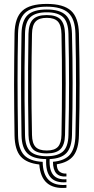

<svg xmlns="http://www.w3.org/2000/svg" viewBox="-20 -827 474 971"><path d="M316 122.8Q252.5 128.2 218 98.9Q183.5 69.5 178.8 4.8Q114.8 -2 84.8 -35.5Q54.8 -69 53.5 -142.8Q52.5 -212.2 51.9 -274.9Q51.2 -337.5 51.2 -398.2Q51.2 -459 51.9 -522.5Q52.5 -586 53.5 -657.2Q55 -737.8 93 -772.5Q131 -807.2 216.5 -807.2Q301 -807.2 339.1 -772.8Q377.2 -738.2 379.2 -657.5Q380.8 -590.8 381.6 -529.4Q382.5 -468 382.5 -407.1Q382.5 -346.2 381.8 -281.4Q381 -216.5 379.2 -142.5Q377.8 -73.8 351.6 -39.6Q325.5 -5.5 267.2 3.8Q267.5 31.2 282 41.8Q296.5 52.2 316 50.8V65.5Q282 68.2 265 49.9Q248 31.5 247.8 -8.8Q307.5 -14 333.9 -45.2Q360.2 -76.5 361.5 -143Q363 -210.5 363.8 -272.1Q364.5 -333.8 364.5 -394.5Q364.5 -455.2 363.9 -519.6Q363.2 -584 361.5 -656.8Q360 -730.8 325.6 -762Q291.2 -793.2 216.5 -793.2Q139.5 -793.2 106.1 -761.2Q72.8 -729.2 71.2 -656.8Q70 -597.2 69.4 -538.9Q68.8 -480.5 68.8 -419.2Q68.8 -358 69.4 -290Q70 -222 71.2 -143Q72.5 -74.5 101.5 -43.1Q130.5 -11.8 195.8 -8.5Q196.8 55 227 83.9Q257.2 112.8 316 108ZM316 94.5Q260.8 99 235.5 69.6Q210.2 40.2 213.5 -22.5Q148 -23 119 -51Q90 -79 88.8 -143Q87.8 -215.5 87.1 -280.8Q86.5 -346 86.5 -407.8Q86.5 -469.5 87.1 -530.9Q87.8 -592.2 88.8 -656.8Q90 -722.2 119.6 -750.6Q149.2 -779 216.5 -779Q281.8 -779 312 -751.1Q342.2 -723.2 344 -656.5Q345.5 -594 346.4 -532.8Q347.2 -471.5 347.2 -409.1Q347.2 -346.8 346.5 -281Q345.8 -215.2 344 -143.5Q342.5 -81.5 316.1 -53.2Q289.8 -25 231 -22.5Q228.2 32.5 249.5 57.8Q270.8 83 316 79.5ZM216.5 -37Q270.8 -37 297.9 -60.5Q325 -84 326.2 -144Q327.8 -210.8 328.5 -274.9Q329.2 -339 329.2 -401.9Q329.2 -464.8 328.5 -527.9Q327.8 -591 326.2 -656Q325 -715.8 298.8 -740.2Q272.5 -764.8 216.5 -764.8Q160.5 -764.8 134 -740.5Q107.5 -716.2 106.5 -656.5Q104.8 -565 104.2 -484.6Q103.8 -404.2 104.2 -322.1Q104.8 -240 106.5 -143.5Q107.5 -86.2 133.1 -61.6Q158.8 -37 216.5 -37ZM216.5 -51.2Q164.2 -51.2 144.8 -74.6Q125.2 -98 124.2 -143.5Q122.8 -234.8 122.1 -316.4Q121.5 -398 122 -480.2Q122.5 -562.5 124 -655.2Q125 -706.8 146.6 -728.8Q168.2 -750.8 216.5 -750.8Q265 -750.8 286.2 -728.6Q307.5 -706.5 308.8 -655.8Q310.2 -589.2 311.1 -528.2Q312 -467.2 312 -406.8Q312 -346.2 311.2 -281.9Q310.5 -217.5 308.8 -144.2Q307.5 -94.5 286.1 -72.9Q264.8 -51.2 216.5 -51.2ZM216.5 -65.8Q255.5 -65.8 272.9 -84.4Q290.2 -103 291 -145.8Q292.2 -210.8 292.8 -272.9Q293.2 -335 293.4 -396.8Q293.5 -458.5 293 -522.2Q292.5 -586 291 -654Q290.2 -699 272.8 -717.9Q255.2 -736.8 216.5 -736.8Q177.5 -736.8 160 -717.9Q142.5 -699 141.8 -655.5Q140.5 -595.5 139.9 -535.1Q139.2 -474.8 139.1 -412Q139 -349.2 139.6 -282.8Q140.2 -216.2 141.8 -144.5Q142.5 -102.5 159.8 -84.1Q177 -65.8 216.5 -65.8Z"/></svg>

Font: Big Shoulders Inline Text Thin Medium
Style: Regular
Weight: 500
Version: Version 2.002